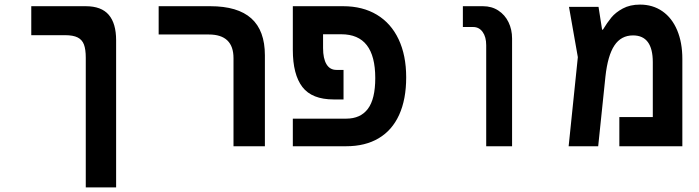

<svg xmlns="http://www.w3.org/2000/svg" viewBox="-20 -636 3040 835"><path d="M263 -483H116V-609H353Q421 -609 453 -571.5Q485 -534 485 -461V179H353V-385Q353 -421.5 345 -442.5Q337 -463.5 317.5 -473.2Q298 -483 263 -483Z M888 -486H670V-609H894.5Q1014 -609 1073 -556Q1132 -503 1132 -395.5V0H995.5V-383Q995.5 -486 888 -486Z M1253.5 -120H1485.5Q1548 -120 1580 -162.8Q1612 -205.5 1612 -296.5Q1612 -392 1575.2 -439.5Q1538.5 -487 1464 -487H1385V-427Q1385 -381.5 1399.8 -356.8Q1414.5 -332 1443 -332H1474V-203.5H1431.5Q1336.5 -203.5 1295 -257.8Q1253.5 -312 1253.5 -419V-609H1472.5Q1557 -609 1618.8 -572Q1680.5 -535 1713.5 -465.2Q1746.5 -395.5 1746.5 -299.5Q1746.5 -204 1716 -136.8Q1685.5 -69.5 1627 -34.8Q1568.5 0 1485.5 0H1253.5Z M2038 -518.5H1993V-609H2080.5Q2118.5 -609 2147.2 -590.2Q2176 -571.5 2191.5 -539.5Q2207 -507.5 2207 -468.5V0H2094.5V-439Q2094.5 -475.5 2079 -497Q2063.5 -518.5 2038 -518.5Z M2947.5 -379.5V0H2673.5V-127H2819V-365.5Q2819 -482 2733 -482Q2681 -482 2652 -438.2Q2623 -394.5 2613 -303L2581.5 0H2453L2493 -387.5L2454.5 -606H2583L2598.5 -507H2602Q2620.5 -537.5 2638.8 -559.8Q2657 -582 2688.5 -599Q2720 -616 2763.5 -616Q2819 -616 2860.8 -587Q2902.5 -558 2925 -504.5Q2947.5 -451 2947.5 -379.5Z"/></svg>

Font: JuliaMono
Style: Bold
Weight: 700
Monospace: yes
Designer: cormullion
Foundry: corm
Version: Version 0.055; ttfautohint (v1.8.4)